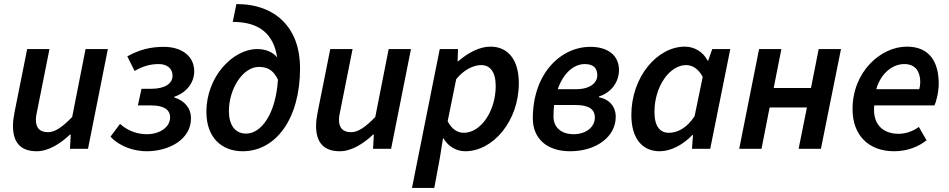

<svg xmlns="http://www.w3.org/2000/svg" viewBox="-20 -734 4681 947"><path d="M161 12C220 12 278 -26 325 -70H329L325 0H414L512 -492H402L336 -157C287 -106 250 -82 217 -82C176 -82 157 -103 157 -144C157 -159 160 -173 165 -196L224 -492H114L52 -182C47 -156 44 -135 44 -113C44 -34 79 12 161 12Z M703 12C815 12 922 -47 922 -150C922 -202 889 -238 840 -253V-257C898 -276 938 -325 938 -382C938 -462 870 -503 788 -503C721 -503 665 -488 608 -456L644 -384C685 -408 722 -418 763 -418C800 -418 831 -400 831 -360C831 -323 795 -296 726 -296H678L660 -214H726C785 -214 819 -195 819 -155C819 -105 765 -72 705 -72C662 -72 614 -85 572 -123L525 -60C572 -9 645 12 703 12Z M1109 -186C1109 -295 1177 -404 1257 -404C1306 -404 1331 -382 1351 -341C1340 -171 1268 -75 1194 -75C1139 -75 1109 -118 1109 -186ZM1177 12C1339 12 1460 -146 1460 -398C1460 -593 1343 -714 1146 -714L1128 -626C1259 -626 1329 -567 1347 -451C1325 -477 1292 -492 1248 -492C1131 -492 998 -359 998 -182C998 -57 1072 12 1177 12Z M1656 12C1715 12 1773 -26 1820 -70H1824L1820 0H1909L2007 -492H1897L1831 -157C1782 -106 1745 -82 1712 -82C1671 -82 1652 -103 1652 -144C1652 -159 1655 -173 1660 -196L1719 -492H1609L1547 -182C1542 -156 1539 -135 1539 -113C1539 -34 1574 12 1656 12Z M2012 193H2122L2149 48L2165 -52H2167C2190 -13 2229 12 2275 12C2411 12 2539 -136 2539 -324C2539 -440 2485 -504 2399 -504C2343 -504 2287 -472 2240 -432H2237L2239 -492H2149ZM2268 -79C2238 -79 2209 -95 2188 -136L2230 -343C2267 -390 2316 -413 2353 -413C2397 -413 2425 -380 2425 -310C2425 -184 2350 -79 2268 -79Z M2792 12C2919 12 3017 -58 3017 -158C3017 -207 2986 -245 2934 -254V-258C2994 -277 3033 -328 3033 -389C3033 -460 2979 -503 2892 -503C2746 -503 2608 -372 2608 -150C2608 -52 2676 12 2792 12ZM2809 -72C2753 -72 2710 -102 2710 -159C2710 -179 2711 -198 2713 -216H2820C2882 -216 2914 -197 2914 -154C2914 -108 2871 -72 2809 -72ZM2864 -418C2906 -418 2926 -399 2926 -363C2926 -326 2892 -294 2820 -294H2731C2758 -373 2810 -418 2864 -418Z M3234 12C3289 12 3349 -20 3395 -68H3398L3393 0H3483L3582 -492H3493L3473 -435H3470C3449 -477 3406 -504 3358 -504C3222 -504 3094 -355 3094 -167C3094 -52 3147 12 3234 12ZM3279 -79C3235 -79 3208 -111 3208 -182C3208 -308 3283 -413 3364 -413C3394 -413 3424 -396 3446 -355L3406 -161C3367 -101 3320 -79 3279 -79Z M3626 0H3736L3776 -204H3960L3919 0H4029L4128 -492H4018L3980 -300H3796L3834 -492H3724Z M4390 12C4454 12 4510 -10 4550 -42L4512 -108C4486 -88 4448 -74 4412 -74C4340 -74 4282 -116 4292 -214H4589C4597 -230 4610 -278 4610 -322C4610 -424 4568 -504 4453 -504C4324 -504 4185 -380 4185 -196C4185 -65 4266 12 4390 12ZM4302 -294C4324 -372 4382 -418 4440 -418C4499 -418 4519 -376 4519 -329C4519 -316 4517 -305 4514 -294Z"/></svg>

Font: Source Sans Pro Semibold
Style: Italic
Weight: 600
Italic angle: -11°
Designer: Paul D. Hunt
Foundry: Adobe Systems Incorporated
Version: Version 3.006;hotconv 1.0.111;makeotfexe 2.5.65597